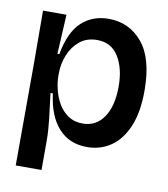

<svg xmlns="http://www.w3.org/2000/svg" viewBox="-78 -599 706 806"><g transform="rotate(10 275.5 -196.0)"><path d="M43 141 44 -301 43 -519H143L134 -351H142Q160 -448 206.5 -490.5Q253 -533 321 -533Q409 -533 465 -466Q521 -399 521 -262Q521 -169 495 -108Q469 -47 424.5 -17Q380 13 324 13Q248 13 202 -38Q156 -89 144 -184H134Q142 -122 147.5 -73.5Q153 -25 153 15V141ZM289 -81Q346 -81 378.5 -129Q411 -177 411 -260Q411 -338 380 -387.5Q349 -437 289 -437Q244 -437 214 -412Q184 -387 169 -349Q154 -311 154 -270V-261Q154 -234 161.5 -202.5Q169 -171 185 -143.5Q201 -116 227 -98.5Q253 -81 289 -81Z"/></g></svg>

Font: Bricolage Grotesque 48pt Medium
Style: Regular
Weight: 500
Designer: Mathieu Triay
Foundry: Atelier Triay
Version: Version 1.000; ttfautohint (v1.8.4.7-5d5b);gftools[0.9.32]